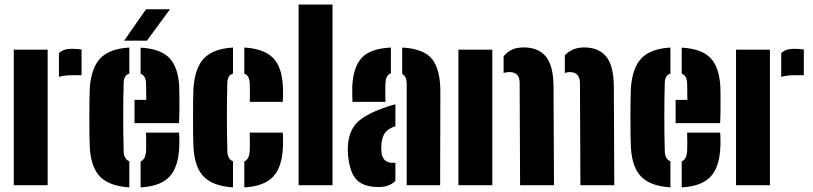

<svg xmlns="http://www.w3.org/2000/svg" viewBox="-20 -820 3598 850"><path d="M241 -479.5V-585Q260.5 -604 298 -604Q311 -604 323 -603Q335 -602 341 -601V-487H300Q263.5 -487 241 -479.5ZM41 0V-600H191V0Z M377.5 -168Q376.5 -185 376 -220.2Q375.5 -255.5 375.5 -297Q375.5 -338.5 376 -375Q376.5 -411.5 377.5 -430Q384 -520.5 424.8 -562.5Q465.5 -604.5 552.5 -609.5V-494.5Q528 -486.5 527.5 -453Q525.5 -382 525.5 -302Q525.5 -222 527.5 -152Q528 -115.5 552.5 -106V9.5Q464.5 4 423.5 -37.5Q382.5 -79 377.5 -168ZM575.5 -275V-378H627.5Q627.5 -405 627 -426.8Q626.5 -448.5 626.5 -453Q625 -485 602.5 -494V-609Q689.5 -604.5 729.2 -563.8Q769 -523 773.5 -436Q774 -425 774.2 -397.2Q774.5 -369.5 774.2 -336.2Q774 -303 772.5 -275ZM602.5 9.5V-105.5Q624.5 -114.5 626.5 -152Q628 -177.5 626.5 -233H772.5Q773.5 -228 774 -206.2Q774.5 -184.5 773.5 -168Q769.5 -78.5 729.2 -36.8Q689 5 602.5 9.5ZM529.5 -640 626.5 -779H732.5L630.5 -640Z M836.5 -168Q835.5 -185 835 -220.2Q834.5 -255.5 834.5 -297Q834.5 -338.5 835 -375Q835.5 -411.5 836.5 -430Q843 -520.5 883.8 -562.5Q924.5 -604.5 1011.5 -609.5V-494.5Q987 -486.5 986.5 -453Q984.5 -382 984.5 -302Q984.5 -222 986.5 -152Q987 -115.5 1011.5 -106V9.5Q923.5 4 882.5 -37.5Q841.5 -79 836.5 -168ZM1085.5 -369Q1086 -378 1086.2 -395.2Q1086.5 -412.5 1086.2 -429.2Q1086 -446 1085.5 -453Q1083.5 -486.5 1061.5 -494V-609.5Q1148.5 -604.5 1188.5 -563.8Q1228.5 -523 1232.5 -436Q1233.5 -419.5 1233 -397Q1232.5 -374.5 1231.5 -369ZM1061.5 9.5V-105.5Q1083.5 -114.5 1085.5 -152Q1087 -177.5 1085.5 -233H1231.5Q1232.5 -228 1233 -206.2Q1233.5 -184.5 1232.5 -168Q1228.5 -78.5 1188.2 -36.8Q1148 5 1061.5 9.5Z M1302 0V-800H1452V0Z M1540.5 -369Q1540 -374.5 1539.5 -397Q1539 -419.5 1539.5 -436Q1543 -521 1580.5 -563Q1618 -605 1710.5 -609.5V-495.5Q1688.5 -488 1686.5 -453Q1686 -446 1685.8 -429.2Q1685.5 -412.5 1685.8 -395.2Q1686 -378 1686.5 -369ZM1780.5 0V-448Q1780.5 -482.5 1760.5 -492.5V-609.5Q1857 -604.5 1893.5 -557.8Q1930 -511 1929.5 -412L1928.5 0ZM1520.5 -136Q1518.5 -158 1520.5 -180Q1526 -241.5 1560.2 -276.8Q1594.5 -312 1675.5 -341Q1690 -346.5 1703.5 -350.8Q1717 -355 1730.5 -358.5V-261.5Q1726.5 -260 1722.5 -258.2Q1718.5 -256.5 1714.5 -255Q1688.5 -243 1679.2 -223.5Q1670 -204 1668.5 -180Q1667 -162 1668.5 -148Q1673 -99 1719.5 -99Q1723.5 -99 1730.5 -100V-19.5Q1704.5 8 1656.5 8Q1590 8 1558.8 -24.2Q1527.5 -56.5 1520.5 -136Z M2549.5 0 2547.5 -454Q2546 -501 2501.5 -501Q2491 -501 2480.5 -496.5V-575.5Q2496.5 -591.5 2517.2 -600.8Q2538 -610 2566.5 -610Q2629 -610 2662.5 -571Q2696 -532 2697.5 -441L2699.5 0ZM2282.5 0 2280.5 -454Q2280.5 -501 2234.5 -501Q2221.5 -501 2209.5 -497V-571Q2225.5 -590 2245.8 -600Q2266 -610 2299.5 -610Q2362 -610 2395.5 -571Q2429 -532 2430.5 -441L2432.5 0ZM2009.5 0V-600H2159.5V0Z M2773 -168Q2772 -185 2771.5 -220.2Q2771 -255.5 2771 -297Q2771 -338.5 2771.5 -375Q2772 -411.5 2773 -430Q2779.5 -520.5 2820.2 -562.5Q2861 -604.5 2948 -609.5V-494.5Q2923.5 -486.5 2923 -453Q2921 -382 2921 -302Q2921 -222 2923 -152Q2923.5 -115.5 2948 -106V9.5Q2860 4 2819 -37.5Q2778 -79 2773 -168ZM2971 -275V-378H3023Q3023 -405 3022.5 -426.8Q3022 -448.5 3022 -453Q3020.5 -485 2998 -494V-609Q3085 -604.5 3124.8 -563.8Q3164.5 -523 3169 -436Q3169.5 -425 3169.8 -397.2Q3170 -369.5 3169.8 -336.2Q3169.5 -303 3168 -275ZM2998 9.5V-105.5Q3020 -114.5 3022 -152Q3023.5 -177.5 3022 -233H3168Q3169 -228 3169.5 -206.2Q3170 -184.5 3169 -168Q3165 -78.5 3124.8 -36.8Q3084.5 5 2998 9.5Z M3438.5 -479.5V-585Q3458 -604 3495.5 -604Q3508.5 -604 3520.5 -603Q3532.5 -602 3538.5 -601V-487H3497.5Q3461 -487 3438.5 -479.5ZM3238.5 0V-600H3388.5V0Z"/></svg>

Font: Big Shoulders Stencil Display Black
Style: Regular
Weight: 900
Designer: Patric King
Foundry: XO Type Co
Version: Version 1.000